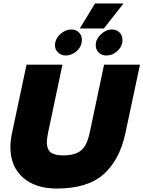

<svg xmlns="http://www.w3.org/2000/svg" viewBox="-20 -1072 827 1107"><path d="M528 -1052H692L579 -908H440ZM297 -811Q297 -835 311 -856Q325 -877 347 -889.5Q369 -902 391 -902Q418 -902 435 -885Q452 -868 452 -842Q452 -805 423 -778.5Q394 -752 359 -752Q333 -752 315 -769Q297 -786 297 -811ZM532 -811Q532 -846 561.5 -874Q591 -902 626 -902Q652 -902 669 -885Q686 -868 686 -842Q686 -805 657.5 -778.5Q629 -752 594 -752Q567 -752 549.5 -768.5Q532 -785 532 -811ZM40 -224Q40 -262 49 -304L133 -699H340L257 -306Q250 -269 250 -252Q250 -211 272.5 -193.5Q295 -176 344 -176Q394 -176 424 -190Q454 -204 470.5 -232Q487 -260 497 -306L580 -699H787L703 -304Q670 -150 577.5 -67.5Q485 15 308 15Q183 15 111.5 -49Q40 -113 40 -224Z"/></svg>

Font: Prompt ExtraBold
Style: Italic
Weight: 800
Italic angle: -12°
Designer: Katatrad Team
Foundry: CadsonDemak
Version: Version 1.001